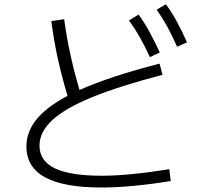

<svg xmlns="http://www.w3.org/2000/svg" viewBox="-20 -838 978 890"><path d="M102.5 -159.2Q102.5 -226.6 148.9 -284.2Q195.3 -341.8 293 -393.6Q266.1 -483.4 247.8 -567.1Q229.5 -650.9 217.8 -740.2L277.3 -749Q289.1 -664.1 306.4 -584.7Q323.7 -505.4 348.6 -420.9Q491.2 -484.4 719.7 -543L733.4 -491.2Q533.2 -439 407.7 -387.7Q282.2 -336.4 222.7 -281.5Q163.1 -226.6 163.1 -163.1Q163.1 -91.8 234.6 -57.6Q306.2 -23.4 452.1 -23.4Q575.7 -23.4 764.6 -53.7L771.5 1Q686.5 15.1 603.3 23.2Q520 31.2 449.2 31.2Q276.9 31.2 189.7 -15.6Q102.5 -62.5 102.5 -159.2ZM578.1 -743.2 622.1 -770.5Q649.9 -732.4 672.1 -691.9Q694.3 -651.4 720.7 -594.7L674.8 -573.2Q650.9 -625.5 627.9 -665.8Q605 -706.1 578.1 -743.2ZM706.1 -793 749 -818.4Q777.8 -778.3 800.8 -736.3Q823.7 -694.3 846.7 -641.6L800.8 -621.1Q777.8 -673.8 755.4 -714.6Q732.9 -755.4 706.1 -793Z"/></svg>

Font: Pretendard JP Light
Style: Regular
Weight: 300
Designer: Base glyphs from Inter by Rasmus Andersson; Hangeul glyphs from Noto Sans CJK(Source Han Sans) by Jang Soo-young and Kan
Foundry: Kil Hyung-jin
Version: Version 1.309